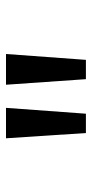

<svg xmlns="http://www.w3.org/2000/svg" viewBox="151 -892 313 656"><g transform="rotate(-90 308.0 -563.5)"><path d="M268 -700 248 -427H182L164 -700ZM452 -700 432 -427H366L347 -700Z"/></g></svg>

Font: Overpass Mono
Style: Regular
Weight: 400
Monospace: yes
Designer: Delve Withrington, Dave Bailey
Foundry: Delve Fonts
Version: Version 1.000;DELV;Overpass